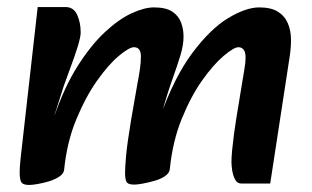

<svg xmlns="http://www.w3.org/2000/svg" viewBox="-20 -511 887 545"><path d="M665 10Q653 10 647 -2Q641 -14 639 -28Q637 -42 637 -51Q637 -65 639 -85.5Q641 -106 644 -129Q647 -152 650 -170L667 -274Q670 -294 673.5 -313Q677 -332 677 -349Q677 -363 671.5 -370Q666 -377 657 -377Q644 -377 615 -352.5Q586 -328 554 -283Q522 -238 496 -174Q470 -110 462 -31L433 -175Q474 -291 525.5 -360Q577 -429 627.5 -459.5Q678 -490 716 -490Q749 -490 768.5 -478Q788 -466 797 -445Q806 -424 806 -398Q806 -375 802.5 -352Q799 -329 795 -303L747 10ZM63 14Q50 14 43.5 9.5Q37 5 36 -14Q35 -33 40 -75L87 -491H166Q189 -491 199 -469Q209 -447 209 -419Q209 -406 200.5 -378.5Q192 -351 180.5 -320.5Q169 -290 161 -267L135 -185L179 -191L162 -29Q161 -18 148 -9.5Q135 -1 118 4Q101 9 86 11.5Q71 14 63 14ZM361 13Q342 13 338.5 4Q335 -5 335 -20Q335 -37 338 -70Q341 -103 352 -170L370 -273Q374 -293 377 -313.5Q380 -334 380 -351Q380 -364 375 -370.5Q370 -377 360 -377Q347 -377 317.5 -352.5Q288 -328 255.5 -282Q223 -236 196.5 -172Q170 -108 162 -29L133 -178Q163 -265 201 -324.5Q239 -384 278.5 -420.5Q318 -457 354 -473.5Q390 -490 417 -490Q451 -490 469 -478Q487 -466 494 -447Q501 -428 501 -407Q501 -383 492 -353.5Q483 -324 468.5 -283.5Q454 -243 438 -185L478 -198L462 -31Q461 -20 449 -11.5Q437 -3 419.5 2Q402 7 386 10Q370 13 361 13Z"/></svg>

Font: Alkatra Medium
Style: Regular
Weight: 500
Designer: Suman Bhandary
Version: Version 1.100;gftools[0.9.22]